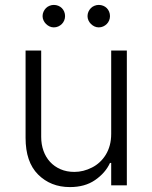

<svg xmlns="http://www.w3.org/2000/svg" viewBox="-20 -750 617 777"><path d="M146.7 -545.5V-196Q146.7 -165.8 155.9 -139.9Q165.1 -114 182.5 -95Q199.9 -76 224.8 -65.2Q249.6 -54.3 280.9 -54.3Q317.5 -54.3 352.3 -72.1Q369.3 -80.6 383.5 -93.8Q397.7 -106.9 408.2 -124.1Q418.7 -141.3 424.4 -162.5Q430 -183.6 430 -208.5V-545.5H493.3V0H430V-90.6H425.1Q406.6 -50.1 364.3 -21Q323.5 7.1 262.8 7.1Q185 7.1 133.9 -44Q83.5 -94.5 83.5 -192.1V-545.5ZM379.6 -730.1Q389.2 -730.1 397.5 -726.7Q405.9 -723.4 412.1 -717.2Q418.3 -710.9 421.7 -702.6Q425.1 -694.2 425.1 -684.7Q425.1 -675.8 421.7 -667.4Q418.3 -659.1 412.1 -652.9Q405.9 -646.7 397.5 -642.9Q389.2 -639.2 379.6 -639.2Q370.7 -639.2 362.6 -642.9Q354.4 -646.7 348 -653.1Q341.6 -659.4 337.9 -667.6Q334.2 -675.8 334.2 -684.7Q334.2 -694.2 337.9 -702.6Q341.6 -710.9 347.8 -717.2Q354 -723.4 362.4 -726.7Q370.7 -730.1 379.6 -730.1ZM152.3 -684.7Q152.3 -694.2 156.1 -702.6Q159.8 -710.9 166 -717.2Q172.2 -723.4 180.6 -726.7Q188.9 -730.1 197.8 -730.1Q207.4 -730.1 215.7 -726.7Q224.1 -723.4 230.3 -717.2Q236.5 -710.9 239.9 -702.6Q243.3 -694.2 243.3 -684.7Q243.3 -675.8 239.9 -667.4Q236.5 -659.1 230.3 -652.9Q224.1 -646.7 215.7 -642.9Q207.4 -639.2 197.8 -639.2Q188.9 -639.2 180.8 -642.9Q172.6 -646.7 166.2 -653.1Q159.8 -659.4 156.1 -667.6Q152.3 -675.8 152.3 -684.7Z"/></svg>

Font: Inter P Light
Style: Regular
Weight: 300
Designer: Rasmus Andersson
Foundry: rsms
Version: Version 3.018;git-588b23468